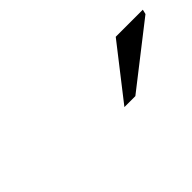

<svg xmlns="http://www.w3.org/2000/svg" viewBox="-5 -906 564 564"><g transform="rotate(-45 277.0 -624.0)"><path d="M313 -542 441 -706H553.5L550 -691.5L358.5 -542Z"/></g></svg>

Font: Newsreader 11pt
Style: Italic
Weight: 400
Italic angle: -17°
Version: Version 1.003